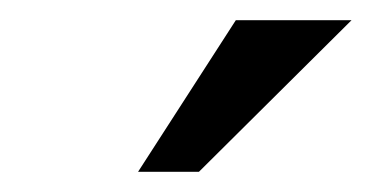

<svg xmlns="http://www.w3.org/2000/svg" viewBox="-20 -760 373 188"><path d="M210.9 -740.2H324.2L174.8 -591.8H115.2Z"/></svg>

Font: Miedinger*
Style: Book
Weight: 400
Version: Version 001.000